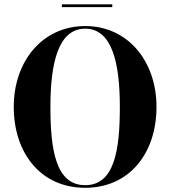

<svg xmlns="http://www.w3.org/2000/svg" viewBox="-20 -884 810 914"><path d="M274.5 -863.5V-850H514.5V-863.5ZM385.5 10C598 10 725 -157 725 -375C725 -593 588.5 -760 385.5 -760C182.5 -760 45.5 -593 45.5 -375C45.5 -157 172.5 10 385.5 10ZM385.5 -747.5C514.5 -747.5 550.5 -582 550.5 -375C550.5 -168 524.5 -2.5 385.5 -2.5C246.5 -2.5 220 -168 220 -375C220 -582 256.5 -747.5 385.5 -747.5Z"/></svg>

Font: Bodoni* 16pt
Style: Bold
Weight: 700
Version: Version 2.3